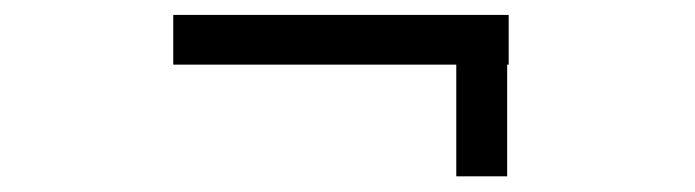

<svg xmlns="http://www.w3.org/2000/svg" viewBox="-20 -356 908 251"><path d="M206.5 -271.5V-336.5H576.5H643H645V-271.5H643V-125.5H576.5V-271.5Z"/></svg>

Font: Trispace SemiExpanded Light
Style: Regular
Weight: 300
Width: 6
Designer: Tyler Finck
Foundry: Etcetera Type Company
Version: Version 1.210; ttfautohint (v1.8.3)